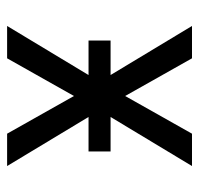

<svg xmlns="http://www.w3.org/2000/svg" viewBox="-30 -530 560 540"><g transform="rotate(90 250.0 -260.0)"><path d="M53 0 191 -229H94V-291H191L53 -520H144L250 -332L356 -520H447L309 -291H406V-229H309L447 0H356L250 -188L144 0Z"/></g></svg>

Font: Iosevka Fixed
Style: Regular
Weight: 400
Monospace: yes
Designer: Belleve Invis
Foundry: Belleve Invis
Version: Version 33.2.4